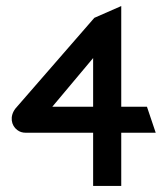

<svg xmlns="http://www.w3.org/2000/svg" viewBox="-20 -605 547 635"><path d="M31 -246C11 -220 17 -190 37 -175C45 -169 54 -166 65 -166H288V10H381V-166H495L466 -252H381V-585L292 -546ZM153 -252 288 -413V-252Z"/></svg>

Font: Charger Pro
Style: ExBd
Weight: 400
Designer: Jasper
Foundry: Cannot Into Space Fonts
Version: Version 1.09